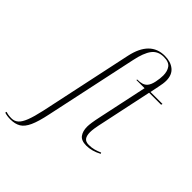

<svg xmlns="http://www.w3.org/2000/svg" viewBox="-420 -894 1257 1257"><g transform="rotate(45 209.0 -265.0)"><path d="M-80 240Q-111 240 -135 232L-132 222Q-111 230 -80 230Q-53 230 -33.5 213Q-14 196 1.5 156Q17 116 32 48L170 -600Q207 -770 341 -770Q396 -770 429.5 -742.5Q463 -715 463 -661Q463 -635 454 -595L442 -536H553L550 -526H439L366 -181Q355 -132 351.5 -108.5Q348 -85 348 -70Q348 -38 360 -21.5Q372 -5 401 -5Q428 -5 449.5 -11Q471 -17 494 -27L498 -19Q444 10 393 10Q346 10 327.5 -15.5Q309 -41 309 -82Q309 -97 312.5 -121.5Q316 -146 326 -192L397 -526H321L323 -532Q348 -532 366 -537.5Q384 -543 396 -557Q411 -575 418 -609.5Q425 -644 425 -671Q425 -710 407 -735Q389 -760 341 -760Q288 -760 259 -722Q230 -684 213 -601L77 36Q60 118 40 162Q20 206 -8.5 223Q-37 240 -80 240Z"/></g></svg>

Font: Noto Serif Display ExtraLight
Style: Italic
Weight: 200
Italic angle: -12°
Designer: Monotype Design Team
Foundry: Monotype Imaging Inc.
Version: Version 2.009